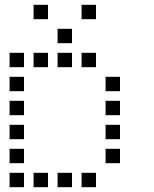

<svg xmlns="http://www.w3.org/2000/svg" viewBox="-20 -800 640 800"><path d="M121 -780Q120 -780 120 -780Q120 -780 120 -779V-721Q120 -720 120 -720Q120 -720 121 -720H179Q180 -720 180 -720Q180 -720 180 -721V-779Q180 -780 180 -780Q180 -780 179 -780ZM321 -780Q320 -780 320 -780Q320 -780 320 -779V-721Q320 -720 320 -720Q320 -720 321 -720H379Q380 -720 380 -720Q380 -720 380 -721V-779Q380 -780 380 -780Q380 -780 379 -780ZM221 -680Q220 -680 220 -680Q220 -680 220 -679V-621Q220 -620 220 -620Q220 -620 221 -620H279Q280 -620 280 -620Q280 -620 280 -621V-679Q280 -680 280 -680Q280 -680 279 -680ZM21 -580Q20 -580 20 -580Q20 -580 20 -579V-521Q20 -520 20 -520Q20 -520 21 -520H79Q80 -520 80 -520Q80 -520 80 -521V-579Q80 -580 80 -580Q80 -580 79 -580ZM121 -580Q120 -580 120 -580Q120 -580 120 -579V-521Q120 -520 120 -520Q120 -520 121 -520H179Q180 -520 180 -520Q180 -520 180 -521V-579Q180 -580 180 -580Q180 -580 179 -580ZM221 -580Q220 -580 220 -580Q220 -580 220 -579V-521Q220 -520 220 -520Q220 -520 221 -520H279Q280 -520 280 -520Q280 -520 280 -521V-579Q280 -580 280 -580Q280 -580 279 -580ZM321 -580Q320 -580 320 -580Q320 -580 320 -579V-521Q320 -520 320 -520Q320 -520 321 -520H379Q380 -520 380 -520Q380 -520 380 -521V-579Q380 -580 380 -580Q380 -580 379 -580ZM21 -480Q20 -480 20 -480Q20 -480 20 -479V-421Q20 -420 20 -420Q20 -420 21 -420H79Q80 -420 80 -420Q80 -420 80 -421V-479Q80 -480 80 -480Q80 -480 79 -480ZM421 -480Q420 -480 420 -480Q420 -480 420 -479V-421Q420 -420 420 -420Q420 -420 421 -420H479Q480 -420 480 -420Q480 -420 480 -421V-479Q480 -480 480 -480Q480 -480 479 -480ZM21 -380Q20 -380 20 -380Q20 -380 20 -379V-321Q20 -320 20 -320Q20 -320 21 -320H79Q80 -320 80 -320Q80 -320 80 -321V-379Q80 -380 80 -380Q80 -380 79 -380ZM421 -380Q420 -380 420 -380Q420 -380 420 -379V-321Q420 -320 420 -320Q420 -320 421 -320H479Q480 -320 480 -320Q480 -320 480 -321V-379Q480 -380 480 -380Q480 -380 479 -380ZM21 -280Q20 -280 20 -280Q20 -280 20 -279V-221Q20 -220 20 -220Q20 -220 21 -220H79Q80 -220 80 -220Q80 -220 80 -221V-279Q80 -280 80 -280Q80 -280 79 -280ZM421 -280Q420 -280 420 -280Q420 -280 420 -279V-221Q420 -220 420 -220Q420 -220 421 -220H479Q480 -220 480 -220Q480 -220 480 -221V-279Q480 -280 480 -280Q480 -280 479 -280ZM21 -180Q20 -180 20 -180Q20 -180 20 -179V-121Q20 -120 20 -120Q20 -120 21 -120H79Q80 -120 80 -120Q80 -120 80 -121V-179Q80 -180 80 -180Q80 -180 79 -180ZM421 -180Q420 -180 420 -180Q420 -180 420 -179V-121Q420 -120 420 -120Q420 -120 421 -120H479Q480 -120 480 -120Q480 -120 480 -121V-179Q480 -180 480 -180Q480 -180 479 -180ZM21 -80Q20 -80 20 -80Q20 -80 20 -79V-21Q20 -20 20 -20Q20 -20 21 -20H79Q80 -20 80 -20Q80 -20 80 -21V-79Q80 -80 80 -80Q80 -80 79 -80ZM121 -80Q120 -80 120 -80Q120 -80 120 -79V-21Q120 -20 120 -20Q120 -20 121 -20H179Q180 -20 180 -20Q180 -20 180 -21V-79Q180 -80 180 -80Q180 -80 179 -80ZM221 -80Q220 -80 220 -80Q220 -80 220 -79V-21Q220 -20 220 -20Q220 -20 221 -20H279Q280 -20 280 -20Q280 -20 280 -21V-79Q280 -80 280 -80Q280 -80 279 -80ZM321 -80Q320 -80 320 -80Q320 -80 320 -79V-21Q320 -20 320 -20Q320 -20 321 -20H379Q380 -20 380 -20Q380 -20 380 -21V-79Q380 -80 380 -80Q380 -80 379 -80Z"/></svg>

Font: Doto Medium
Style: Regular
Weight: 500
Monospace: yes
Version: Version 1.000